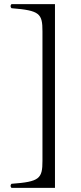

<svg xmlns="http://www.w3.org/2000/svg" viewBox="-20 -724 396 936"><path d="M248 -704H36C30 -698 30 -690 36 -684C174 -673 187 -658 187 -571V60C187 147 173 162 36 172C30 178 30 186 36 192H248Z"/></svg>

Font: Libertinus Serif Display
Style: Regular
Weight: 400
Designer: Philipp H. Poll
Foundry: Khaled Hosny
Version: Version 6.1